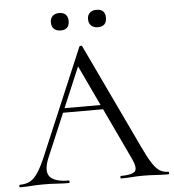

<svg xmlns="http://www.w3.org/2000/svg" viewBox="-58 -850 816 901"><g transform="rotate(-5 350.0 -399.5)"><path d="M213.2 -331 228.2 -351.8H434.2L441.2 -331ZM698.6 -12Q702.8 -12 702.8 -6Q702.8 0 698.6 0Q670.2 0 640.1 -2Q610 -4 582.4 -4Q550.8 -4 527.8 -2Q504.8 0 477 0Q473 0 473 -6Q473 -12 477 -12Q530 -12 542.9 -27.3Q555.8 -42.6 535.6 -86L314.2 -555L339.2 -585.8L145 -126.8Q119.6 -66 141.6 -39Q163.6 -12 229.2 -12Q234.2 -12 234.2 -6Q234.2 0 229.2 0Q199.2 0 174.2 -2Q149.2 -4 111.2 -4Q75.4 -4 53.5 -2Q31.6 0 0.8 0Q-3.2 0 -3.2 -6Q-3.2 -12 0.8 -12Q27.8 -12 47.7 -22.3Q67.6 -32.6 85.5 -59.5Q103.4 -86.4 124.4 -136L335 -633.8Q336.8 -636.8 342 -636.9Q347.2 -637 348.2 -633.8L583.8 -137Q607 -87.6 624.9 -60.1Q642.8 -32.6 660.3 -22.3Q677.8 -12 698.6 -12ZM254.4 -716.6Q234.2 -716.6 222.8 -727.5Q211.4 -738.4 211.4 -758Q211.4 -777.2 222.8 -788Q234.2 -798.8 254.4 -798.8Q273.7 -798.8 284.5 -788Q295.2 -777.2 295.2 -758Q295.2 -716.6 254.4 -716.6ZM429.2 -716.6Q409.8 -716.6 398.1 -727.5Q386.4 -738.4 386.4 -758Q386.4 -777.2 398.1 -787.9Q409.8 -798.6 429.2 -798.6Q470.8 -798.6 470.8 -758Q470.8 -716.6 429.2 -716.6Z"/></g></svg>

Font: Cormorant Light
Style: Regular
Weight: 300
Designer: Christian Thalmann (Catharsis Fonts)
Foundry: Catharsis Fonts
Version: Version 4.000